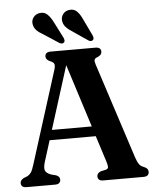

<svg xmlns="http://www.w3.org/2000/svg" viewBox="-60 -960 820 1011"><g transform="rotate(-5 350.0 -455.0)"><path d="M219 -24.5Q219 0 190 0H39Q10 0 10 -24.5Q10 -38.5 28.5 -49L45 -55.5Q58.5 -61.5 67.2 -73.5Q76 -85.5 85 -116L238.5 -602Q245 -623 241.8 -632.8Q238.5 -642.5 222 -649Q198 -659 198 -676Q198 -700 227.5 -700H464.5Q493.5 -700 493.5 -676Q493.5 -658 469.5 -649Q457 -644.5 454.5 -637Q452 -629.5 457.5 -612.5L621.5 -107.5Q630 -81.5 638.8 -69.5Q647.5 -57.5 663.5 -52Q676.5 -46.5 681.5 -40.2Q686.5 -34 686.5 -24.5Q686.5 0 657 0H444.5Q415.5 0 415.5 -24.5Q415.5 -41 436 -49L463.5 -55Q475 -58.5 475.5 -67.8Q476 -77 469.5 -97.5L425.5 -235.5H181.5L146.5 -124.5Q137 -93.5 142.8 -78.8Q148.5 -64 173.5 -55L199 -48.5Q219 -41 219 -24.5ZM198 -288.5H409L303 -621.5ZM414.5 -850.5 455 -766Q458 -758.5 458.8 -752.2Q459.5 -746 454.5 -741Q444.5 -732 429.5 -742L352.5 -794.5Q330 -808.5 316.8 -823Q303.5 -837.5 301.5 -858Q299.5 -877 311.8 -892.5Q324 -908 345.5 -910Q370 -913 386 -896.2Q402 -879.5 414.5 -850.5ZM259 -850.5 301.5 -767Q304.5 -759.5 305.5 -753.2Q306.5 -747 302 -742Q292.5 -732.5 277 -741.5L199 -792.5Q176 -805 162.2 -819Q148.5 -833 145.5 -853Q142.5 -872.5 154.5 -888.2Q166.5 -904 187.5 -907Q211.5 -911 228.2 -895Q245 -879 259 -850.5Z"/></g></svg>

Font: Fraunces 72pt S050 SemiBold
Style: Regular
Weight: 600
Version: Version 1.000; ttfautohint (v1.8.3)